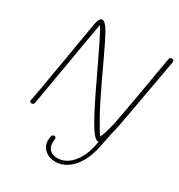

<svg xmlns="http://www.w3.org/2000/svg" viewBox="-216 -853 1144 1230"><g transform="rotate(30 355.5 -237.5)"><path d="M710 -691 632 -256Q615 -156 599 -99L579 3Q564 78 533.5 130.5Q503 183 462 209.5Q421 236 377 236Q331 236 299.5 209Q268 182 268 139Q268 129 270 117Q272 104 276 99.5Q280 95 289 95Q303 95 303 107Q303 116 302 123Q301 130 301 138Q301 174 322.5 191.5Q344 209 377 209Q438 209 486 153Q534 97 551 3L554 -15Q552 -14 548 -14Q521 -14 470 -103.5Q419 -193 345 -351Q270 -509 235.5 -578.5Q201 -648 187 -666L154 -477L134 -359L76 -23Q75 -19 69.5 -15.5Q64 -12 58 -12Q52 -12 47.5 -15Q43 -18 44 -23Q61 -106 82 -237L103 -356Q120 -455 122 -470Q126 -494 133.5 -537.5Q141 -581 155 -662Q158 -678 165.5 -691Q173 -704 184 -704Q207 -704 238.5 -647.5Q270 -591 334 -454L373 -370Q439 -231 483 -151.5Q527 -72 546 -49Q564 -80 585 -178L614 -334L659 -594L676 -694Q679 -711 695 -711Q704 -711 708 -705.5Q712 -700 710 -691Z"/></g></svg>

Font: Mali ExtraLight
Style: Italic
Weight: 275
Italic angle: -10°
Version: Version 1.000; ttfautohint (v1.6)